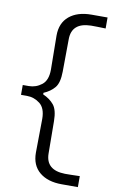

<svg xmlns="http://www.w3.org/2000/svg" viewBox="-97 -815 586 980"><g transform="rotate(10 196.5 -324.5)"><path d="M295.5 115Q223 115 180.5 79.8Q138 44.5 138 -21Q138 -65 139 -108.5Q140 -152 140 -196Q140 -252 110 -275.2Q80 -298.5 43 -298.5H12V-349.5H43Q80 -349.5 110 -372.8Q140 -396 140 -452Q140 -496 139 -540Q138 -584 138 -628Q138 -693.5 180.5 -728.8Q223 -764 295.5 -764H378.5V-707Q355 -708 335.2 -708.2Q315.5 -708.5 302.5 -708.5Q203 -706.5 202.5 -620.5L201 -452Q200.5 -394 179.5 -368.8Q158.5 -343.5 123 -328.5V-320.5Q158.5 -305 179.5 -279.5Q200.5 -254 201 -196L202.5 -28.5Q203 57.5 302.5 59.5Q315 59.5 334.5 59.2Q354 59 379.5 58V115Z"/></g></svg>

Font: Commissioner Flair Light
Style: Regular
Weight: 300
Designer: Kostas Bartsokas
Foundry: Kostas Bartsokas
Version: Version 1.000; ttfautohint (v1.8.3)